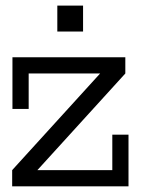

<svg xmlns="http://www.w3.org/2000/svg" viewBox="-20 -657 586 677"><path d="M433.1 0H22.9V-57.1L333 -397.9H81.1V-272.9H23.9V-455.1H421.9V-397.9L111.8 -57.1H376V-182.1H433.1ZM272.9 -545.9H182.1V-637.2H272.9Z"/></svg>

Font: Anonymous Pro
Style: Regular
Weight: 400
Monospace: yes
Designer: Mark Simonson
Version: Version 1.002